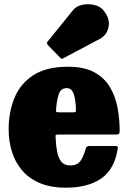

<svg xmlns="http://www.w3.org/2000/svg" viewBox="-20 -849 596 889"><path d="M20 -250Q20 -330 47 -395.8Q74 -461.5 134.2 -500.8Q194.5 -540 295 -540Q371 -540 418.2 -513.5Q465.5 -487 490.5 -443.2Q515.5 -399.5 524.8 -347.8Q534 -296 534 -245Q534 -233.5 531.2 -229.8Q528.5 -226 517 -226H249Q238.5 -226 237.8 -223.2Q237 -220.5 237.5 -211Q239 -175.5 244.5 -146.5Q250 -117.5 264 -100.2Q278 -83 305 -83Q336.5 -83 351.5 -102.5Q366.5 -122 377 -161Q380 -173 395 -173H511Q521.5 -173 524 -170.8Q526.5 -168.5 525 -160Q510 -64.5 448.2 -22.2Q386.5 20 285.5 20Q213 20 162.2 -2.2Q111.5 -24.5 80.2 -62.5Q49 -100.5 34.5 -149Q20 -197.5 20 -250ZM253 -329H318.5Q329 -329 330.2 -330.8Q331.5 -332.5 331.5 -342.5Q331 -384 321.8 -412.5Q312.5 -441 289 -441Q262.5 -441 253 -415Q243.5 -389 240 -347.5Q239 -336.5 239.5 -332.8Q240 -329 253 -329ZM258 -582.5 201.5 -640.5Q193 -649.5 202 -658.5L319 -803Q333 -820.5 360.2 -826.5Q387.5 -832.5 415.8 -826.2Q444 -820 460 -800Q490 -763 482.8 -724.8Q475.5 -686.5 441.5 -668.5L273.5 -579.5Q268 -576 265 -577Q262 -578 258 -582.5Z"/></svg>

Font: Besley* Narrow Fatface
Style: Regular
Weight: 900
Width: 4
Designer: Owen Earl
Foundry: indestructible type*
Version: Version 3.000; ttfautohint (v1.8.3)